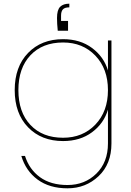

<svg xmlns="http://www.w3.org/2000/svg" viewBox="-20 -760 711 1044"><path d="M350 -593H294Q290 -632 290 -662Q290 -706 307 -723Q324 -740 357 -740V-720Q332 -720 322 -709Q312 -698 312 -675V-646H350ZM323 -547Q416 -547 480.5 -499Q545 -451 567 -377V-540H586V20Q586 132 516 198Q446 264 347 264Q249 264 184.5 216.5Q120 169 96 88H116Q139 161 197.5 203.5Q256 246 347 246Q441 246 504 184Q567 122 567 20V-164Q545 -89 480.5 -41Q416 7 323 7Q205 7 132.5 -68Q60 -143 60 -270Q60 -397 132.5 -472Q205 -547 323 -547ZM323 -529Q211 -529 145.5 -459.5Q80 -390 80 -270Q80 -150 145.5 -80.5Q211 -11 323 -11Q430 -11 498.5 -82.5Q567 -154 567 -270Q567 -386 498.5 -457.5Q430 -529 323 -529Z"/></svg>

Font: SVN-Poppins Thin
Style: Regular
Weight: 100
Designer: Ninad Kale (Devanagari), Jonny Pinhorn (Latin)
Foundry: Indian Type Foundry
Version: Version 3.002 2017